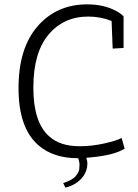

<svg xmlns="http://www.w3.org/2000/svg" viewBox="-20 -722 632 881"><path d="M270 118Q313 104 327.5 86Q342 68 343.5 55.5Q345 43 345 33Q345 23 339 4H338Q226 4 158 -54Q65 -133 65 -317Q65 -501 152.5 -601.5Q240 -702 380 -702Q458 -702 514 -671Q535 -660 547 -647V-502L497 -499L492 -626Q441 -646 385 -646Q272 -646 202.5 -563Q133 -480 133 -320Q133 -160 206 -96Q256 -51 345 -51Q402 -51 459.5 -64Q517 -77 538 -89L552 -40Q505 -10 398 0L376 2Q381 17 381 28Q381 61 362 87Q333 126 280 139Z"/></svg>

Font: Antic
Style: Regular
Weight: 400
Designer: Santiago Orozco
Foundry: Typemade
Version: Version 1.0012